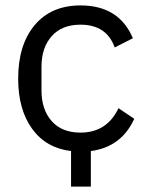

<svg xmlns="http://www.w3.org/2000/svg" viewBox="-20 -548 543 708"><path d="M242 140V9Q150 -2 98.5 -73Q47 -144 47 -258Q47 -383 108 -455.5Q169 -528 277 -528Q419 -528 470 -407L403 -373Q373 -457 277 -457Q208 -457 170.5 -414.5Q133 -372 133 -302V-214Q133 -144 170.5 -101.5Q208 -59 277 -59Q374 -59 417 -149L475 -110Q428 -6 315 9V140Z"/></svg>

Font: Aneliza
Style: Regular
Weight: 400
Designer: Mike Abbink, Paul van der Laan, Pieter van Rosmalen
Foundry: Bold Monday
Version: Version 3.0